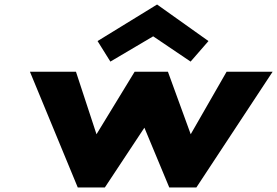

<svg xmlns="http://www.w3.org/2000/svg" viewBox="-20 -831 1228 851"><path d="M412.4 -649 469.2 -558 658.9 -670 824.8 -558 904 -649 676.2 -811ZM444.7 0 620 -265 730.3 0H850.3L1188.3 -513H984.3L825.3 -236L724.3 -513H576.7L407.7 -236L316.7 -513H112.7L324.7 0Z"/></svg>

Font: Hussar
Style: BdSuprExtOblOne
Weight: 700
Foundry: Cannot Into Space Fonts
Version: Version 2.00